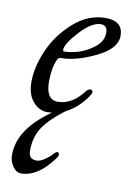

<svg xmlns="http://www.w3.org/2000/svg" viewBox="-81 -464 537 801"><g transform="rotate(10 187.5 -64.0)"><path d="M67 286Q46 287 30.5 265Q15 243 15 216Q15 88 199 -18H226Q158 29 122 74.5Q86 120 86 186Q86 222 120 222Q134 222 153.5 209Q173 196 184 183Q189 176 197 172.5Q205 169 208 181Q208 188 198 201Q136 285 67 286ZM127 15Q94 15 68 -15Q42 -45 42 -98Q42 -161 73 -232.5Q104 -304 165.5 -359Q227 -414 301 -414Q375 -414 375 -351Q375 -297 292.5 -257Q210 -217 146 -217Q136 -217 131 -207Q114 -171 114 -112Q114 -35 164 -35Q224 -35 272 -98Q280 -109 290 -109Q300 -109 300 -99Q300 -94 298 -91Q267 -41 223 -13Q179 15 127 15ZM286 -385Q248 -385 198.5 -331.5Q149 -278 149 -252Q149 -246 156 -246Q177 -246 211 -255Q245 -264 279.5 -290.5Q314 -317 314 -353Q314 -385 286 -385Z"/></g></svg>

Font: EB Garamond 12
Style: Italic
Weight: 400
Italic angle: -17°
Version: Version 0.016; ttfautohint (v1.8.4)